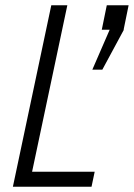

<svg xmlns="http://www.w3.org/2000/svg" viewBox="-20 -710 509 730"><path d="M102 -57H340L328 0H29L175 -690H236ZM450 -597H451L369 -445H331L397 -597H367L386 -690H469Z"/></svg>

Font: Decalotype Light Italic
Style: Regular
Weight: 300
Italic angle: -12°
Designer: Alfredo Marco Pradil
Foundry: Alfredo Marco Pradil
Version: Version 1.0